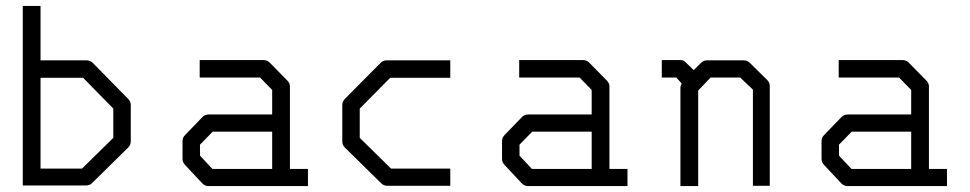

<svg xmlns="http://www.w3.org/2000/svg" viewBox="-20 -679 3280 649"><path d="M57 -52V-659H117V-475H273Q285 -475 294 -466L413 -345Q422 -336 422 -324V-201Q422 -189 413 -180L290 -59Q283 -52 269 -52ZM117 -109H257L363 -213V-312L261 -416H117Z M900 -108V-234H699L656 -190V-153L698 -108ZM960 -108H1021V-50H685Q673 -50 664 -59L606 -121Q597 -130 597 -142V-202Q597 -214 606 -223L665 -284Q673 -292 686 -292H900V-375L859 -417H655V-476H871Q883 -476 892 -467L951 -407Q960 -398 960 -387Z M1502 -475V-416H1299L1196 -312V-213L1302 -109H1502V-51H1290Q1277 -51 1269 -59L1146 -180Q1137 -189 1137 -201V-324Q1137 -336 1146 -345L1266 -466Q1275 -475 1286 -475Z M1980 -108V-234H1779L1736 -190V-153L1778 -108ZM2040 -108H2101V-50H1765Q1753 -50 1744 -59L1686 -121Q1677 -130 1677 -142V-202Q1677 -214 1686 -223L1745 -284Q1753 -292 1766 -292H1980V-375L1939 -417H1735V-476H1951Q1963 -476 1972 -467L2031 -407Q2040 -398 2040 -387Z M2325 -442 2349 -466Q2358 -475 2370 -475H2494Q2506 -475 2514 -467L2573 -409Q2582 -400 2582 -388V-51H2525V-376L2482 -417H2382L2340 -373V-50H2280V-385Q2280 -387 2284 -397L2266 -417H2217V-476H2280Q2292 -476 2299 -467Z M3060 -108V-234H2859L2816 -190V-153L2858 -108ZM3120 -108H3181V-50H2845Q2833 -50 2824 -59L2766 -121Q2757 -130 2757 -142V-202Q2757 -214 2766 -223L2825 -284Q2833 -292 2846 -292H3060V-375L3019 -417H2815V-476H3031Q3043 -476 3052 -467L3111 -407Q3120 -398 3120 -387Z"/></svg>

Font: IBM 3270
Style: Regular
Weight: 400
Monospace: yes
Version: Version 2.3.1